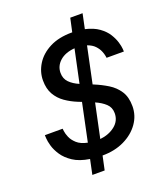

<svg xmlns="http://www.w3.org/2000/svg" viewBox="-166 -947 993 1157"><g transform="rotate(-20 330.5 -369.0)"><path d="M224 99 244 4Q179 -6 139 -32.5Q99 -59 77.5 -91.5Q56 -124 47.5 -154Q39 -184 38 -204Q37 -224 37 -224H151Q151 -224 153 -207.5Q155 -191 164.5 -168Q174 -145 197.5 -123.5Q221 -102 265 -93L316 -336L293 -345Q251 -362 216 -386.5Q181 -411 160 -447.5Q139 -484 139 -537Q139 -592 169.5 -641Q200 -690 258.5 -720Q317 -750 401 -750H404L423 -837H502L482 -742Q535 -730 569 -705.5Q603 -681 621 -652Q639 -623 647 -596Q655 -569 656 -552Q657 -535 657 -535H546Q546 -535 544 -548Q542 -561 534 -580Q526 -599 509 -617Q492 -635 461 -646L412 -413L419 -410Q463 -392 503 -367.5Q543 -343 568 -305Q593 -267 593 -208Q593 -148 558 -98.5Q523 -49 462 -19.5Q401 10 322 10L303 99ZM254 -544Q254 -507 277.5 -483Q301 -459 339 -443L384 -655Q323 -650 288.5 -619Q254 -588 254 -544ZM478 -205Q478 -242 453 -265.5Q428 -289 389 -306L343 -88Q400 -94 439 -125Q478 -156 478 -205Z"/></g></svg>

Font: Be Vietnam Pro Medium
Style: Italic
Weight: 500
Italic angle: -12°
Designer: Lam Bao, Tony Le, Vietanh Nguyen
Foundry: Yellow Type Foundry
Version: Version 1.002; ttfautohint (v1.8.3)